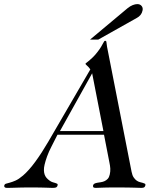

<svg xmlns="http://www.w3.org/2000/svg" viewBox="-106 -910 793 932"><path d="M341.3 -554.2 185.1 -273.9H396ZM172.9 -255.9 143.6 -198.2Q130.9 -173.8 122.6 -150.9Q114.3 -127.9 110.4 -110.8Q106.9 -95.7 107.2 -84Q107.4 -72.3 110.6 -63Q113.8 -53.7 119.9 -46.6Q126 -39.6 134.8 -33.2Q142.1 -27.8 149.4 -25.6Q156.7 -23.4 162.6 -21.7Q168.5 -20 171.6 -18.1Q174.8 -16.1 173.8 -11.2Q172.4 -4.4 168 -1.2Q163.6 2 151.4 2Q146.5 2 138.4 1.7Q130.4 1.5 117.7 1Q105 0.5 86.7 0.2Q68.4 0 43 0Q19.5 0 2.7 0.2Q-14.2 0.5 -26.9 1Q-39.6 1.5 -50.3 1.7Q-61 2 -72.8 2Q-80.6 2 -83.5 -1.5Q-86.4 -4.9 -85.4 -8.8Q-84 -16.1 -77.1 -18.3Q-70.3 -20.5 -58.6 -23.4Q-46.9 -26.4 -30.8 -33.4Q-14.6 -40.5 5.9 -58.1Q34.7 -83 65.4 -125Q96.2 -167 128.4 -222.2L332.5 -573.2Q324.7 -584.5 316.7 -591.1Q308.6 -597.7 309.1 -601.1Q309.1 -602.1 314.5 -606Q319.8 -609.9 327.9 -616.7Q335.9 -623.5 345.9 -633.3Q356 -643.1 365.7 -655.8Q378.4 -671.9 384.8 -682.9Q391.1 -693.8 394.5 -700.2Q397.9 -706.5 399.7 -709.2Q401.4 -711.9 404.8 -711.9Q410.2 -711.9 410.6 -705.1Q411.1 -698.2 413.6 -683.1L532.7 -76.2Q536.1 -58.6 543 -48.6Q549.8 -38.6 557.6 -33.2Q565.4 -27.8 573.5 -25.9Q581.5 -23.9 587.6 -22.2Q593.8 -20.5 597.4 -18.3Q601.1 -16.1 599.6 -9.8Q598.1 -3.9 594.2 -1Q590.3 2 581.1 2Q577.1 2 569.3 1.7Q561.5 1.5 547.1 1Q532.7 0.5 510.3 0.2Q487.8 0 454.6 0Q431.2 0 415 0.2Q398.9 0.5 387.7 1Q376.5 1.5 369.6 1.7Q362.8 2 358.4 2Q349.1 2 346.9 -1.7Q344.7 -5.4 345.7 -9.8Q347.2 -16.1 352.8 -18.8Q358.4 -21.5 366.5 -22.9Q374.5 -24.4 383.8 -25.6Q393.1 -26.9 401.6 -30.8Q410.2 -34.7 417 -42Q423.8 -49.3 426.8 -63Q430.2 -78.1 429.4 -91.6Q428.7 -105 424.8 -123L398.9 -255.9ZM331.1 -717.8 513.2 -870.1Q525.9 -880.4 538.3 -885.3Q550.8 -890.1 560.5 -890.1Q574.2 -890.1 581.5 -880.9Q588.9 -871.6 585.9 -858.9Q583.5 -846.7 576.2 -837.6Q568.8 -828.6 558.6 -823.2L371.1 -717.8Z"/></svg>

Font: XB Zar
Style: Italic
Weight: 400
Italic angle: -12°
Designer: Behnam
Foundry: Irmug
Version: Version 8.005 2009